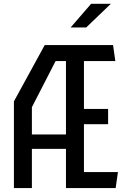

<svg xmlns="http://www.w3.org/2000/svg" viewBox="-20 -960 660 980"><path d="M316.7 -730H408.5V0H316.7ZM51 -442.5 208.3 -730H356.3V-648.2H263.7L142.8 -412.8V0H51ZM108.7 -273.5H358.7V-200.2H108.7ZM371.7 -81.8H582L570.3 0H371.7ZM371.7 -404H531.8V-326.2H371.7ZM371.7 -730H557L568.7 -648.2H371.7ZM545.8 -940.5H445L340.5 -819.8H420Z"/></svg>

Font: Monaspace Krypton Var ExLight
Style: Regular
Weight: 200
Designer: Riley Cran and the Lettermatic Team
Version: Version 1.200 (Monaspace Krypton Var)